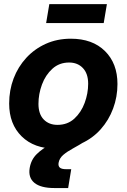

<svg xmlns="http://www.w3.org/2000/svg" viewBox="-20 -717 620 941"><path d="M253.4 11.7Q147.5 11.7 86.2 -48.6Q24.9 -108.9 24.9 -209.5Q24.9 -274.9 46.6 -332.3Q68.4 -389.6 108.9 -433.6Q149.4 -477.5 204.8 -502.4Q260.3 -527.3 327.1 -527.3Q433.1 -527.3 494.4 -466.8Q555.7 -406.2 555.7 -305.2Q555.7 -242.2 534.4 -185.1Q513.2 -127.9 473.6 -83.5Q434.1 -39.1 378.2 -13.7Q322.3 11.7 253.4 11.7ZM261.7 -105Q311 -105 344.5 -135.7Q377.9 -166.5 395 -212.9Q412.1 -259.3 412.1 -306.6Q412.1 -356.4 386.2 -383.5Q360.4 -410.6 318.8 -410.6Q270.5 -410.6 236.8 -380.1Q203.1 -349.6 185.8 -303Q168.5 -256.3 168.5 -208Q168.5 -158.2 194.1 -131.6Q219.7 -105 261.7 -105ZM246.6 204.6Q179.7 204.6 148.7 179.2Q117.7 153.8 125.5 106.4Q132.3 65.4 160.2 38.1Q188 10.7 228.3 -9.5Q268.6 -29.8 313.2 -49.6Q357.9 -69.3 399.2 -95.5Q440.4 -121.6 470.2 -160.2Q500 -198.7 509.8 -257.3H551.3Q541 -193.4 517.1 -149.4Q493.2 -105.5 462.4 -75.7Q431.6 -45.9 399.2 -25.6Q366.7 -5.4 337.9 10.3Q309.1 25.9 290 42.2Q271 58.6 267.1 81.1Q264.6 96.7 273.2 104.5Q281.7 112.3 305.7 112.3H329.1L314 204.6ZM503.9 -696.8 488.3 -604H206.1L221.7 -696.8Z"/></svg>

Font: Inter Display
Style: Bold Italic
Weight: 700
Italic angle: -9.39999°
Designer: Rasmus Andersson
Foundry: rsms
Version: Version 4.000;git-a52131595